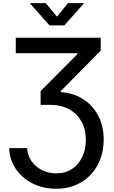

<svg xmlns="http://www.w3.org/2000/svg" viewBox="-20 -963 712 1198"><path d="M37.1 -38.6H149.4Q152.3 8.3 177.7 43.7Q203.1 79.1 243.2 98.9Q283.2 118.7 331.1 118.7Q388.7 118.7 429.7 91.1Q470.7 63.5 493.2 16.1Q515.6 -31.2 515.6 -90.8Q515.6 -157.2 487.5 -206.3Q459.5 -255.4 410.2 -282Q360.8 -308.6 296.4 -308.6H233.4V-394.5L462.9 -625V-630.9H78.6V-727.5H608.4V-647L358.9 -394.5V-387.7Q438 -383.3 498.5 -344.5Q559.1 -305.7 593 -241Q627 -176.3 627 -92.3Q627 -25.4 605.5 31Q584 87.4 544.7 128.4Q505.4 169.4 451.2 192.1Q397 214.8 330.6 214.8Q250 214.8 184.8 182.6Q119.6 150.4 80.3 93.3Q41 36.1 37.1 -38.6ZM265.6 -943.4 335.4 -858.9 404.3 -943.4H502.4V-940.4L381.3 -804.7H288.6L168 -940.4V-943.4Z"/></svg>

Font: Inter 20pt Medium
Style: Regular
Weight: 500
Version: Version 4.001;git-66647c0bb